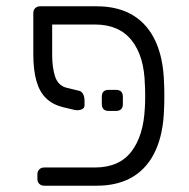

<svg xmlns="http://www.w3.org/2000/svg" viewBox="-20 -591 603 611"><path d="M326 -238Q304 -238 304 -260V-283Q304 -305 326 -305H349Q371 -305 371 -283V-260Q371 -238 349 -238ZM146 -513V-418Q146 -375 155.5 -347Q165 -319 191 -312L232 -302Q240 -300 244.5 -291.5Q249 -283 249 -270V-256Q249 -246 239 -242.5Q229 -239 218 -241L180 -250Q148 -258 127 -278Q106 -298 96 -333Q86 -368 86 -418V-549Q86 -559 92 -565Q98 -571 108 -571H287Q356 -571 403 -542.5Q450 -514 475 -459.5Q500 -405 502 -327Q503 -312 503 -285.5Q503 -259 502 -244Q500 -167 475 -112Q450 -57 403 -28.5Q356 0 287 0H121Q111 0 105 -6Q99 -12 99 -22V-36Q99 -46 105 -52Q111 -58 121 -58H282Q359 -58 398 -108.5Q437 -159 441 -249Q442 -264 442 -285.5Q442 -307 441 -322Q439 -412 399 -462.5Q359 -513 282 -513Z"/></svg>

Font: Rubik Light
Style: Regular
Weight: 300
Designer: Hubert and Fischer
Foundry: Hubert and Fischer
Version: Version 2.300;gftools[0.9.30]